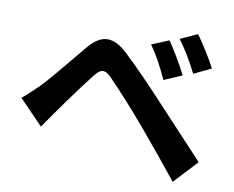

<svg xmlns="http://www.w3.org/2000/svg" viewBox="-80 -852 1160 952"><g transform="rotate(10 500.0 -376.5)"><path d="M843 -748 757 -709C794 -659 821 -613 853 -550L940 -592C917 -637 872 -708 843 -748ZM709 -693 622 -657C659 -606 684 -557 713 -494L803 -533C781 -579 737 -652 709 -693ZM35 -285 155 -161C224 -261 295 -361 370 -457C385 -476 398 -486 412 -486C424 -486 437 -478 452 -463C592 -319 720 -161 846 -5L956 -123C879 -205 777 -316 710 -387C650 -452 573 -532 506 -595C470 -629 437 -645 407 -645C373 -645 341 -624 310 -587C241 -505 163 -407 118 -361C87 -331 65 -309 35 -285Z"/></g></svg>

Font: DAIFUKU Sans JP
Style: Bold
Weight: 700
Designer: Original font ‘Source Han Sans JP’ : Ryoko NISHIZUKA  (kana, bopomofo & ideographs); Paul D. Hunt (Latin, Greek & Cyrill
Foundry: Daifuku
Version: Version 1.001